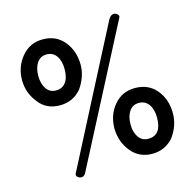

<svg xmlns="http://www.w3.org/2000/svg" viewBox="-120 -939 1088 1086"><g transform="rotate(-15 424.5 -396.0)"><path d="M93 -453Q43 -512 42 -590Q42 -668 90 -726Q138 -784 214 -784Q293 -784 339 -727Q385 -670 385 -590Q385 -521 339 -455Q290 -398 214 -398Q136 -398 93 -453ZM476 -190Q476 -269 523 -326Q570 -383 647 -383Q726 -383 772 -327Q818 -271 818 -190Q818 -118 772 -55Q723 2 647 2Q571 2 524.5 -55Q478 -112 476 -190ZM213 24Q190 14 200 -6V-5Q266 -132 404.5 -401.5Q543 -671 609 -797Q627 -825 649 -818Q675 -806 664 -788L250 10Q236 33 213 24ZM570 -190Q570 -145 590 -115.5Q610 -86 647 -86Q725 -86 725 -190Q725 -238 704 -267Q683 -296 647 -296Q610 -296 590 -266.5Q570 -237 570 -190ZM214 -696Q177 -696 157 -666.5Q137 -637 137 -590Q137 -545 157 -515Q177 -485 214 -485Q250 -485 270.5 -512Q291 -539 291 -590Q291 -638 270.5 -667Q250 -696 214 -696Z"/></g></svg>

Font: Gugi Cyrillic
Style: Regular
Weight: 400
Foundry: TAE System & Typefaces Co.
Version: Version 3.10 September 15, 2020